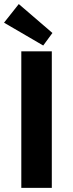

<svg xmlns="http://www.w3.org/2000/svg" viewBox="-46 -908 353 928"><path d="M57 -660H204.4V0H57ZM162.9 -688 -26.5 -798.4 44.8 -888.4 207.4 -748.6Z"/></svg>

Font: League Spartan Extralight
Style: Regular
Weight: 200
Foundry: The League of Moveable Type
Version: Version 2.300; ttfautohint (v1.8.3)